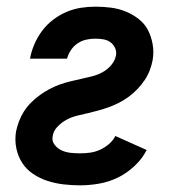

<svg xmlns="http://www.w3.org/2000/svg" viewBox="-20 -548 540 576"><path d="M220 8Q194 8 169.5 5Q145 2 122 -5.5Q99 -13 79 -26.5Q59 -40 46.5 -59.5Q34 -79 29 -103Q24 -127 28 -153Q31 -168 37 -184Q43 -200 52 -214Q61 -228 73.5 -240.5Q86 -253 100 -263Q114 -273 129 -281Q144 -289 159.5 -294.5Q175 -300 191.5 -304Q208 -308 224 -311.5Q240 -315 256 -319Q272 -323 287 -331Q302 -339 313.5 -352.5Q325 -366 328 -382Q330 -394 325 -404.5Q320 -415 311 -421.5Q302 -428 290 -430Q278 -432 266 -432Q252 -432 238.5 -429Q225 -426 213 -418Q201 -410 193 -398Q185 -386 181 -372H70Q74 -394 83 -415Q92 -436 106 -455Q120 -474 139 -488.5Q158 -503 179 -512Q200 -521 222 -524.5Q244 -528 266 -528Q290 -528 313 -525Q336 -522 357 -513.5Q378 -505 396 -491Q414 -477 424 -457.5Q434 -438 438 -415Q442 -392 438 -368Q435 -352 429 -336.5Q423 -321 413.5 -307Q404 -293 392 -280.5Q380 -268 366.5 -258Q353 -248 337.5 -240Q322 -232 306.5 -226.5Q291 -221 275 -216.5Q259 -212 243.5 -208.5Q228 -205 211.5 -201Q195 -197 180 -189Q165 -181 152.5 -168Q140 -155 138 -139Q135 -125 144 -113.5Q153 -102 165.5 -96.5Q178 -91 192 -89.5Q206 -88 220 -88Q235 -88 250 -90Q265 -92 279.5 -98.5Q294 -105 306.5 -115.5Q319 -126 326 -140L420 -98Q407 -72 383.5 -50Q360 -28 333 -15Q306 -2 277 3Q248 8 220 8Z"/></svg>

Font: Iosevka SS18
Style: Bold Italic
Weight: 700
Italic angle: -9°
Monospace: yes
Designer: Belleve Invis
Foundry: Belleve Invis
Version: Version 25.1.1; ttfautohint (v1.8.4)